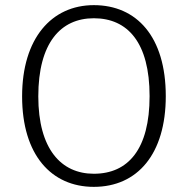

<svg xmlns="http://www.w3.org/2000/svg" viewBox="-20 -716 731 747"><path d="M345 -696C181 -696 66 -567 66 -341C66 -113 180 11 345 11C515 11 625 -117 625 -342C625 -573 512 -696 345 -696ZM345 -645C477 -645 562 -550 562 -342C562 -136 479 -40 345 -40C218 -40 129 -136 129 -341C129 -549 216 -645 345 -645Z"/></svg>

Font: FiraGO Light
Style: Regular
Weight: 300
Designer: bBox Type
Foundry: bBox Type GmbH
Version: Version 1.001;PS 001.001;hotconv 1.0.88;makeotf.lib2.5.64775